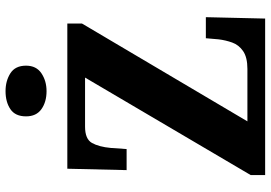

<svg xmlns="http://www.w3.org/2000/svg" viewBox="-162 -815 977 693"><g transform="rotate(-90 326.5 -468.5)"><path d="M41 0V-52L393 -650H216Q171 -650 157 -625Q143 -600 139 -557L135 -500H59L64 -714H588V-661L235 -64H424Q466 -64 488.5 -79.5Q511 -95 519.5 -119Q528 -143 531 -168L535 -214H611L606 0ZM344 -789Q305 -789 279 -807.5Q253 -826 253 -863Q253 -902 279 -919.5Q305 -937 344 -937Q381 -937 408.5 -919.5Q436 -902 436 -863Q436 -826 408.5 -807.5Q381 -789 344 -789Z"/></g></svg>

Font: Noto Serif Ethiopic SemiCondensed ExtraBold
Style: Regular
Weight: 800
Width: 4
Designer: Monotype Design Team
Foundry: Monotype Imaging Inc.
Version: Version 2.102; ttfautohint (v1.8.4.7-5d5b)